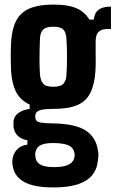

<svg xmlns="http://www.w3.org/2000/svg" viewBox="-20 -629 507 841"><path d="M214.5 192Q130.5 192 87.8 169Q45 146 36.5 102Q35 96 34.2 86.8Q33.5 77.5 34.5 68.5Q37.5 44.5 54.2 26.2Q71 8 100 4.5V-14.5Q74 -19 58.5 -33.5Q43 -48 39.5 -71Q39 -77.5 39 -84.5Q39 -91.5 39.5 -99.5Q42 -121 61.2 -134.5Q80.5 -148 110 -152V-171Q70.5 -189 51.5 -224.5Q32.5 -260 28.5 -318Q28 -338 27.5 -353.8Q27 -369.5 27 -383.5Q27 -397.5 27.5 -412Q28 -426.5 28.5 -443.5Q32 -501 50.5 -537.5Q69 -574 108.8 -591.5Q148.5 -609 215 -609Q277.5 -609 314.2 -593.2Q351 -577.5 371.5 -543H390.5Q394 -573 412 -586.5Q430 -600 466 -600V-502H450Q426 -502 412.5 -490Q399 -478 399 -447.5V-412Q399 -399.5 399 -388.8Q399 -378 399.2 -367.5Q399.5 -357 399.2 -345Q399 -333 398 -318Q394 -258 375.2 -221.2Q356.5 -184.5 317.5 -168.2Q278.5 -152 214 -152Q168.5 -152 151.5 -145Q134.5 -138 134.5 -121.5V-118Q134.5 -107.5 139 -101.2Q143.5 -95 159.5 -92Q175.5 -89 211.5 -88.5Q309.5 -87 355 -57.5Q400.5 -28 409 30Q411 39.5 411 49.8Q411 60 409 73Q405 114 382.2 140.2Q359.5 166.5 317.8 179.2Q276 192 214.5 192ZM217.5 103Q244 103 262.2 98.5Q280.5 94 291 85.2Q301.5 76.5 305 63.5Q307.5 55.5 307 48.8Q306.5 42 304.5 35Q300.5 21.5 289.8 13.5Q279 5.5 261 1.8Q243 -2 217.5 -2.5Q178.5 -3 159.8 6Q141 15 136 35Q134 42 134.2 49.5Q134.5 57 136 63.5Q139 77 148.5 85.8Q158 94.5 175 98.8Q192 103 217.5 103ZM213.5 -249Q246.5 -249 258 -262.5Q269.5 -276 271 -300Q272 -314.5 272.8 -335.5Q273.5 -356.5 273.5 -379.5Q273.5 -402.5 272.8 -423.8Q272 -445 271 -460.5Q269.5 -487 257.2 -499.5Q245 -512 213.5 -512Q182 -512 169 -499.2Q156 -486.5 155 -459Q154 -434 153.5 -412.2Q153 -390.5 153 -371Q153 -351.5 153.5 -334.5Q154 -317.5 155 -303Q157 -279.5 167.8 -264.2Q178.5 -249 213.5 -249Z"/></svg>

Font: Big Shoulders Display Thin ExtraBold
Style: Regular
Weight: 800
Version: Version 2.002